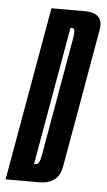

<svg xmlns="http://www.w3.org/2000/svg" viewBox="-90 -709 415 743"><g transform="rotate(5 117.0 -337.5)"><path d="M-39.5 0 79.5 -675H208.5Q250 -675 265.5 -655Q278 -638.5 272.5 -608Q261 -540.5 225.2 -337.5Q189.5 -134.5 177.5 -67.2Q165.5 0 89.5 0ZM65 -69H71.5Q86 -69 92 -103.8Q98 -138.5 133 -337.5Q168 -536 174 -571Q179 -599.5 170.5 -605Q168.5 -606 166 -606H159.5Z"/></g></svg>

Font: Anybody UltraCondensed Medium
Style: Italic
Weight: 500
Width: 1
Italic angle: -10°
Designer: Tyler Finck
Foundry: Etcetera Type Company
Version: Version 1.010; ttfautohint (v1.8.3) -l 8 -r 50 -G 200 -x 14 